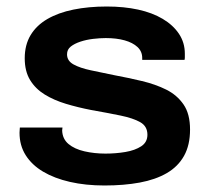

<svg xmlns="http://www.w3.org/2000/svg" viewBox="-20 -558 644 590"><path d="M301 12Q243 12 195 1Q147 -10 112.5 -30.5Q78 -51 59 -81Q40 -111 40 -150Q40 -155 40.5 -159Q41 -163 41 -166H172Q172 -164 171.5 -161.5Q171 -159 171 -157Q172 -131 190.5 -115.5Q209 -100 239.5 -93Q270 -86 304 -86Q336 -86 365.5 -91Q395 -96 414 -108.5Q433 -121 433 -144Q433 -170 411 -182.5Q389 -195 350 -203Q311 -211 260 -220Q219 -228 182.5 -239Q146 -250 117.5 -267.5Q89 -285 72.5 -312Q56 -339 56 -379Q56 -420 74 -450Q92 -480 125.5 -499.5Q159 -519 205.5 -528.5Q252 -538 308 -538Q361 -538 404.5 -528.5Q448 -519 480 -500Q512 -481 530 -454Q548 -427 548 -393Q548 -387 548 -382Q548 -377 547 -374H417V-380Q417 -400 402.5 -413.5Q388 -427 363 -434Q338 -441 305 -441Q287 -441 266 -438.5Q245 -436 227 -430Q209 -424 197.5 -415Q186 -406 186 -391Q186 -371 206 -360Q226 -349 259 -342Q292 -335 331 -327Q374 -319 416 -309Q458 -299 491 -282.5Q524 -266 544 -237Q564 -208 564 -160Q564 -112 545.5 -79Q527 -46 492.5 -26Q458 -6 409.5 3Q361 12 301 12Z"/></svg>

Font: Archivo SemiBold SemiExpanded
Style: Regular
Weight: 600
Width: 6
Version: Version 2.001